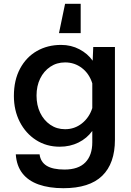

<svg xmlns="http://www.w3.org/2000/svg" viewBox="-20 -799 690 1009"><path d="M467 -480 470 -552H584V-65Q584 60 517 125Q450 190 313 190Q238 190 183 170.5Q128 151 97.5 111.5Q67 72 63 12H188Q193 52 225 72Q257 92 319 92Q392 92 428.5 54.5Q465 17 465 -51V-111Q437 -72 392.5 -50Q348 -28 294 -28Q224 -28 169.5 -63Q115 -98 84 -158.5Q53 -219 53 -295Q53 -378 85.5 -438.5Q118 -499 174 -531Q230 -563 301 -563Q354 -563 397.5 -540Q441 -517 467 -480ZM322 -120Q372 -120 410.5 -150.5Q449 -181 465 -231V-361Q449 -412 410.5 -441.5Q372 -471 322 -471Q278 -471 244 -448Q210 -425 191 -386Q172 -347 172 -297Q172 -246 191 -206.5Q210 -167 244 -143.5Q278 -120 322 -120ZM404 -779V-625H290L322 -779Z"/></svg>

Font: Azeret Mono Medium
Style: Regular
Weight: 500
Designer: Martin Vácha
Foundry: Displaay
Version: Version 1.002